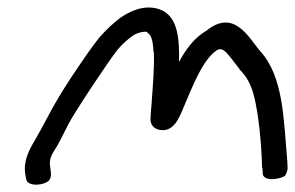

<svg xmlns="http://www.w3.org/2000/svg" viewBox="-20 -581 796 518"><path d="M133 -185C142 -202 153 -222 164 -245C180 -277 278 -424 298 -448C312 -464 326 -476 336 -483C343 -489 353 -492 360 -494C377 -497 375 -496 385 -486C391 -476 393 -462 394 -443V-441H395C397 -402 392 -345 389 -302C387 -281 386 -266 386 -257C387 -243 396 -234 409 -231C449 -222 464 -265 476 -293C498 -344 527 -422 566 -446C579 -453 588 -443 602 -426L626 -395V-394C645 -375 657 -354 665 -323C678 -273 686 -188 687 -128L688 -129L689 -111C693 -90 738 -98 749 -107C753 -113 755 -119 756 -126V-127L755 -148C745 -260 745 -374 682 -443C653 -476 613 -559 538 -499C504 -479 482 -449 463 -414C464 -472 462 -541 407 -557C367 -569 328 -550 302 -531C285 -518 268 -502 249 -481C231 -459 206 -423 172 -372C120 -293 110 -265 76 -206C58 -176 43 -147 48 -112L51 -96C56 -77 100 -80 113 -95C118 -102 118 -111 117 -119L115 -134C113 -152 118 -162 132 -184Z"/></svg>

Font: Stray Cat
Style: ExBdObl
Weight: 800
Version: Version 1.0